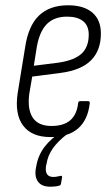

<svg xmlns="http://www.w3.org/2000/svg" viewBox="-20 -511 423 727"><path d="M171 8Q100 8 67.5 -35.5Q35 -79 47 -159L75 -331Q87 -413 127.5 -452Q168 -491 238 -491Q297 -491 329.5 -463.5Q362 -436 362 -384Q362 -320 324.5 -282.5Q287 -245 210 -235L102 -221L91 -157Q83 -97 104 -65.5Q125 -34 175 -34Q221 -34 246 -55.5Q271 -77 276 -121Q277 -128 283 -128H314Q320 -128 320 -121Q313 -57 275.5 -24.5Q238 8 171 8ZM108 -262 203 -274Q262 -283 289 -308Q316 -333 316 -380Q316 -414 294.5 -431Q273 -448 234 -448Q185 -448 157 -419.5Q129 -391 119 -331ZM171 196Q138 196 124 177Q110 158 116 125L118 115Q125 76 149.5 44Q174 12 217 -14L234 -3Q199 24 180 51Q161 78 156 110L154 119Q149 159 182 159Q190 159 196.5 157.5Q203 156 209 155Q216 153 215 161L211 184Q210 191 204 192Q197 194 188.5 195Q180 196 171 196Z"/></svg>

Font: Sofia Sans Condensed Light
Style: Italic
Weight: 300
Italic angle: -9°
Version: Version 4.100